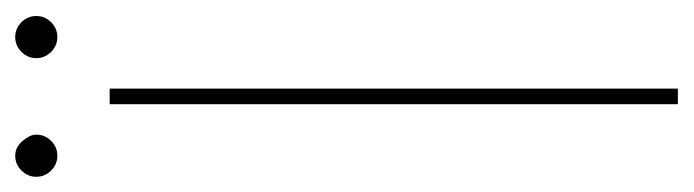

<svg xmlns="http://www.w3.org/2000/svg" viewBox="-350 -548 889 246"><g transform="rotate(-90 94.0 -424.5)"><path d="M84 -728H104V0H84ZM18 -795Q7 -795 -1 -803Q-9 -811 -9 -822Q-9 -833 -1 -841Q7 -849 18 -849Q29 -849 37 -839.5Q45 -830 45 -822Q45 -811 37 -803Q29 -795 18 -795ZM170 -795Q159 -795 151 -803Q143 -811 143 -822Q143 -833 151 -841Q159 -849 170 -849Q181 -849 189 -841Q197 -833 197 -822Q197 -811 189 -803Q181 -795 170 -795Z"/></g></svg>

Font: Murecho Thin Thin
Style: Regular
Weight: 250
Version: Version 1.010